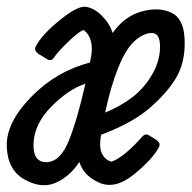

<svg xmlns="http://www.w3.org/2000/svg" viewBox="-35 -532 563 564"><path d="M215.8 -286.1Q165 -269 115.5 -218.5Q65.9 -168 63.5 -111.6Q61 -55.2 101.6 -55.7Q142.1 -56.2 167.5 -119.6Q192.9 -183.1 215.8 -286.1ZM262.2 -136.2Q254.9 -99.1 264.9 -80.1Q274.9 -61 293 -57.1Q330.1 -70.8 383.8 -131.8Q393.1 -141.1 403.8 -133.8L422.9 -122.1Q438 -111.8 432.1 -100.1Q413.1 -64 358.2 -19.5Q303.2 24.9 257.1 4.9Q210.9 -15.1 198.2 -56.2Q168.9 -12.2 127.4 5.4Q85.9 22.9 36.4 -5.1Q-13.2 -33.2 -15.1 -102.5Q-17.1 -171.9 56.9 -247.6Q130.9 -323.2 229 -348.1Q230 -352.1 231 -356.9Q244.1 -418 210.9 -443.8Q198.2 -440.9 166 -409.9Q133.8 -378.9 122.1 -360.8Q113.8 -351.1 102.1 -358.9L79.1 -373Q64 -382.8 69.8 -395Q86.9 -429.2 140.4 -472.7Q193.8 -516.1 218 -512Q242.2 -507.8 264.6 -485.4Q287.1 -462.9 295.9 -435.1Q330.1 -483.9 380.1 -498Q430.2 -512.2 467.5 -495.1Q504.9 -478 507.3 -417Q509.8 -356 487.3 -312.5Q464.8 -269 411.4 -220.5Q357.9 -171.9 262.2 -136.2ZM273.9 -201.2Q321.8 -221.2 356 -248Q390.1 -274.9 412.6 -314.5Q435.1 -354 435.1 -394.5Q435.1 -435.1 411.1 -435.1Q387.2 -435.1 361.1 -412.1Q335 -389.2 312.5 -333.5Q290 -277.8 273.9 -201.2Z"/></svg>

Font: Allan
Style: Regular
Weight: 400
Designer: Anton Koovit
Foundry: Anton Koovit
Version: Version 1.002